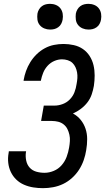

<svg xmlns="http://www.w3.org/2000/svg" viewBox="-20 -972 548 1000"><path d="M204 8Q178 8 153 4Q128 0 105 -10Q82 -20 64.5 -37Q47 -54 36.5 -76Q26 -98 23 -123.5Q20 -149 25 -176L26 -184H116L115 -179Q112 -157 116.5 -135.5Q121 -114 134.5 -99Q148 -84 168.5 -78Q189 -72 212 -72Q236 -72 260 -82Q284 -92 301 -111.5Q318 -131 327 -155Q336 -179 340 -204Q343 -221 344 -237.5Q345 -254 341.5 -270Q338 -286 331 -300Q324 -314 311.5 -324Q299 -334 283 -338Q267 -342 250 -342H194L208 -422H264Q285 -422 306.5 -430Q328 -438 344 -454.5Q360 -471 368 -492Q376 -513 379 -535Q382 -550 383 -565Q384 -580 381.5 -594.5Q379 -609 373 -622Q367 -635 357 -644.5Q347 -654 332.5 -658.5Q318 -663 303 -663Q283 -663 263 -654.5Q243 -646 228 -629.5Q213 -613 205 -593Q197 -573 193 -553V-551H103V-554Q107 -578 115.5 -602Q124 -626 138 -648.5Q152 -671 171 -689.5Q190 -708 213 -720.5Q236 -733 261 -738Q286 -743 311 -743Q338 -743 364.5 -737Q391 -731 412 -716.5Q433 -702 447 -680Q461 -658 467 -632.5Q473 -607 473 -579.5Q473 -552 469 -525Q465 -502 457.5 -480Q450 -458 435.5 -439Q421 -420 401 -405Q381 -390 360 -381Q384 -368 400.5 -347.5Q417 -327 425.5 -301.5Q434 -276 434 -247.5Q434 -219 429 -190Q425 -164 416 -138Q407 -112 392 -88.5Q377 -65 355.5 -45.5Q334 -26 309 -14Q284 -2 257 3Q230 8 204 8ZM441 -818Q425 -818 410.5 -824Q396 -830 386.5 -842Q377 -854 375 -869.5Q373 -885 375 -901Q377 -912 383 -922.5Q389 -933 398.5 -940Q408 -947 419 -949.5Q430 -952 441 -952Q457 -952 471.5 -946Q486 -940 495 -928Q504 -916 506.5 -900.5Q509 -885 506 -869Q504 -858 498.5 -847.5Q493 -837 483 -830Q473 -823 462.5 -820.5Q452 -818 441 -818ZM241 -818Q225 -818 210.5 -824Q196 -830 186.5 -842Q177 -854 175 -869.5Q173 -885 175 -901Q177 -912 183 -922.5Q189 -933 198.5 -940Q208 -947 219 -949.5Q230 -952 241 -952Q257 -952 271.5 -946Q286 -940 295 -928Q304 -916 306.5 -900.5Q309 -885 306 -869Q304 -858 298.5 -847.5Q293 -837 283 -830Q273 -823 262.5 -820.5Q252 -818 241 -818Z"/></svg>

Font: Iosevka Medium
Style: Italic
Weight: 500
Italic angle: -9°
Monospace: yes
Designer: Belleve Invis
Foundry: Belleve Invis
Version: Version 32.5.0; ttfautohint (v1.8.4)